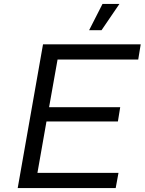

<svg xmlns="http://www.w3.org/2000/svg" viewBox="-20 -954 734 974"><path d="M432.1 -800.8 500 -934.1H585.9L495.1 -800.8ZM69.8 0 198.2 -729H693.8L681.2 -651.9H272L229 -410.2H589.8L578.1 -337.9H215.8L169.9 -77.1H581.1L566.9 0Z"/></svg>

Font: Hubot Sans
Style: Italic
Weight: 400
Italic angle: -10°
Designer: Deni Anggara
Foundry: GitHub
Version: Version 1.001;gftools[0.9.31]